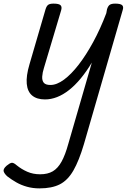

<svg xmlns="http://www.w3.org/2000/svg" viewBox="-91 -535 739 1062"><path d="M158 15Q113 15 87 -6.5Q61 -28 57 -71.5Q53 -115 72 -179L161 -484Q167 -503 176.5 -509Q186 -515 205 -515Q235 -515 244 -506Q253 -497 247 -477L152 -159Q144 -134 142.5 -112Q141 -90 151 -77.5Q161 -65 188 -65Q223 -65 263 -94.5Q303 -124 344 -177Q385 -230 424.5 -302.5Q464 -375 497 -462L501 -484Q507 -503 517 -509Q527 -515 546 -515Q576 -515 585 -506Q594 -497 587 -477L373 263Q346 354 315 408Q284 462 240 484.5Q196 507 127 507Q91 507 58.5 498Q26 489 -1 473.5Q-28 458 -50 441Q-66 427 -70.5 413.5Q-75 400 -55 382Q-37 367 -26.5 365.5Q-16 364 1 379Q28 401 60 415Q92 429 131 429Q173 429 201 412.5Q229 396 249.5 359Q270 322 287 260L417 -189Q387 -139 355.5 -101Q324 -63 291 -37Q258 -11 224.5 2Q191 15 158 15Z"/></svg>

Font: Playwrite AU SA
Style: Regular
Weight: 400
Designer: Veronika Burian, José Scaglione
Foundry: TypeTogether
Version: Version 1.002